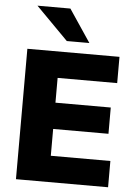

<svg xmlns="http://www.w3.org/2000/svg" viewBox="-62 -988 737 1034"><g transform="rotate(5 307.0 -470.5)"><path d="M64 0V-705H562V-563H240V-429H539V-287H240V-142H562V0ZM272 -765 98 -941H276L394 -765Z"/></g></svg>

Font: Nunito Sans 12pt ExtraLight 12pt Black
Style: Regular
Weight: 900
Version: Version 3.101;gftools[0.9.27]